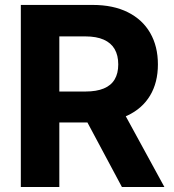

<svg xmlns="http://www.w3.org/2000/svg" viewBox="-20 -747 696 767"><path d="M63.2 0V-727.3H350.1Q432.5 -727.3 490.9 -698Q549.4 -668.7 580.1 -615.2Q610.8 -561.8 610.8 -489.7Q610.8 -417.3 579.5 -365.2Q548.3 -313.2 489.2 -285.5Q430 -257.8 346.2 -257.8H154.1V-381.4H321.4Q365.4 -381.4 394.5 -393.5Q423.7 -405.5 438 -429.7Q452.4 -453.8 452.4 -489.7Q452.4 -525.9 438 -550.8Q423.7 -575.6 394.4 -588.6Q365.1 -601.6 320.7 -601.6H217V0ZM456 -331 636.7 0H467L290.1 -331Z"/></svg>

Font: InterMG
Style: Bold
Weight: 700
Designer: Rasmus Andersson
Foundry: rsms
Version: Version 3.019;December 26, 2023;FontCreator 15.0.0.2955 64-b